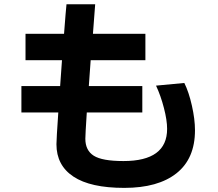

<svg xmlns="http://www.w3.org/2000/svg" viewBox="-20 -830 1040 915"><path d="M82 -293.9V-419.9H266.6L275.4 -543H101.6V-668.9H285.2Q293.9 -783.2 296.9 -809.6H433.6Q433.6 -808.6 422.9 -668.9H672.9V-543H412.1L403.3 -419.9H658.2V-293.9H393.6Q386.7 -187.5 386.7 -168.9Q386.7 -113.3 426.8 -87.9Q466.8 -62.5 568.4 -62.5Q776.4 -62.5 776.4 -215.8Q776.4 -256.8 761.2 -315.4Q746.1 -374 723.6 -421.9L858.4 -434.6Q879.9 -391.6 894.5 -326.7Q909.2 -261.7 909.2 -209Q909.2 -74.2 821.3 -4.4Q733.4 65.4 572.3 65.4Q411.1 65.4 330.1 11.7Q249 -42 249 -142.6Q249 -166 257.8 -293.9Z"/></svg>

Font: GenEi M Gothic v2 Bold
Style: Regular
Weight: 700
Version: Version 2.0